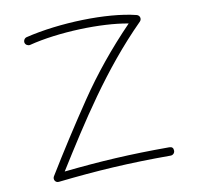

<svg xmlns="http://www.w3.org/2000/svg" viewBox="-76 -747 840 820"><g transform="rotate(-10 344.5 -337.0)"><path d="M72.8 -615.7C75.2 -606.4 85.4 -600.6 94.7 -602.5C222.2 -635.3 410.6 -641.6 525.4 -619.6C436 -527.3 357.4 -431.2 289.6 -330.6C221.7 -230 157.7 -130.4 97.7 -32.2C90.3 -20 99.1 -3.4 114.7 -5.4C282.7 -23.9 421.9 -32.7 604 -32.7C614.3 -32.7 622.1 -41 622.1 -50.8C622.1 -63 616.2 -68.8 604 -68.8C434.1 -68.8 304.2 -61 146.5 -44.4C267.6 -237.3 396.5 -441.9 573.7 -619.1C583.5 -628.9 579.6 -646 564.5 -649.4C441.9 -680.2 232.9 -673.8 85.9 -637.7C76.7 -635.3 70.8 -625.5 72.8 -615.7Z"/></g></svg>

Font: Mikhak ExtraLight
Style: Regular
Weight: 200
Designer: Amin Abedi
Version: Version 3.2